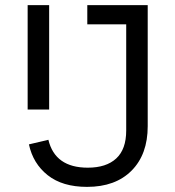

<svg xmlns="http://www.w3.org/2000/svg" viewBox="-20 -718 685 750"><path d="M320 12Q224 12 166.5 -33.5Q109 -79 93 -154L169 -172Q195 -63 323 -63Q395 -63 434 -99Q473 -135 473 -208V-623H321V-698H557V-225Q557 -115 494 -51.5Q431 12 320 12ZM88 -290V-698H172V-290Z"/></svg>

Font: Aneliza
Style: Regular
Weight: 400
Designer: Mike Abbink, Paul van der Laan, Pieter van Rosmalen
Foundry: Bold Monday
Version: Version 3.0